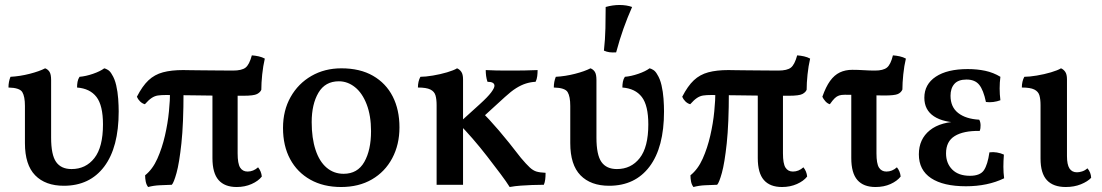

<svg xmlns="http://www.w3.org/2000/svg" viewBox="-20 -741 4418 770"><path d="M236 4Q162 4 121 -38Q80 -80 80 -167V-316Q80 -354 69.5 -371.5Q59 -389 14 -390Q14 -402 16 -412.5Q18 -423 22 -433Q60 -435 99 -445Q138 -455 161 -467Q172 -463 178.5 -453Q185 -443 185 -420V-189Q185 -120 205 -91.5Q225 -63 267 -63Q324 -63 358.5 -107Q393 -151 393 -242Q393 -318 367 -352Q341 -386 289 -390Q289 -402 291 -413Q293 -424 299 -433Q324 -435 353 -445Q382 -455 398 -467Q404 -466 413 -460.5Q422 -455 429 -442Q440 -425 446 -399Q452 -373 454 -345Q456 -317 456 -294Q456 -150 398 -73Q340 4 236 4Z M561 -323Q550 -326 541.5 -334.5Q533 -343 529 -353Q551 -396 575.5 -419Q600 -442 633.5 -451Q667 -460 714 -460Q726 -460 745 -459.5Q764 -459 789.5 -459Q815 -459 846.5 -458.5Q878 -458 914 -458Q950 -458 965 -470Q980 -482 990 -519Q1004 -518 1017.5 -515Q1031 -512 1042 -506Q1035 -476 1031.5 -442Q1028 -408 1028 -381Q1024 -371 1011 -364Q998 -357 956 -357Q847 -357 768 -358.5Q689 -360 646 -360Q626 -360 613 -358Q600 -356 588 -348Q576 -340 561 -323ZM574 9Q567 0 564.5 -12.5Q562 -25 562 -38Q592 -62 611 -104.5Q630 -147 641.5 -197Q653 -247 657.5 -294Q662 -341 662 -373L716 -372Q716 -245 707.5 -166Q699 -87 688 -47.5Q677 -8 669 0Q643 1 620 2Q597 3 574 9ZM929 9Q881 9 856.5 -19Q832 -47 832 -107V-381H933V-126Q933 -85 943 -69Q953 -53 973 -53Q996 -53 1015 -70Q1028 -54 1030 -33Q1016 -15 989 -3Q962 9 929 9Z M1348 9Q1277 9 1224.5 -20.5Q1172 -50 1143.5 -103Q1115 -156 1115 -228Q1115 -298 1145.5 -352Q1176 -406 1229 -436.5Q1282 -467 1349 -467Q1424 -467 1476 -437Q1528 -407 1555 -354Q1582 -301 1582 -230Q1582 -161 1553 -106.5Q1524 -52 1471.5 -21.5Q1419 9 1348 9ZM1358 -44Q1414 -44 1441 -91.5Q1468 -139 1468 -215Q1468 -277 1450.5 -322.5Q1433 -368 1403.5 -391.5Q1374 -415 1339 -415Q1284 -415 1257 -369Q1230 -323 1230 -251Q1230 -187 1245.5 -140Q1261 -93 1290 -68.5Q1319 -44 1358 -44Z M2136 -460Q2136 -448 2134.5 -435.5Q2133 -423 2128 -413Q2108 -412 2089 -406Q2070 -400 2050 -387.5Q2030 -375 2005 -352L1902 -258L1903 -302Q1942 -263 1980.5 -218Q2019 -173 2069 -108Q2091 -82 2104.5 -69.5Q2118 -57 2131.5 -53Q2145 -49 2168 -48Q2168 -33 2166.5 -21Q2165 -9 2161 0Q2137 0 2113.5 1Q2090 2 2068 3.5Q2046 5 2024 9Q2011 -12 1987 -44Q1963 -76 1934 -113.5Q1905 -151 1875 -185.5Q1845 -220 1819 -246L1904 -323Q1936 -352 1949.5 -370Q1963 -388 1963 -397Q1963 -405 1956 -409Q1949 -413 1935 -413Q1931 -425 1929.5 -436.5Q1928 -448 1928 -460Q1948 -459 1968 -458.5Q1988 -458 2007 -458Q2026 -458 2042 -458Q2061 -458 2085.5 -458.5Q2110 -459 2136 -460ZM1837 -295V0H1731V-295ZM1813 -467Q1823 -463 1830 -453Q1837 -443 1837 -423V-285H1731V-319Q1731 -343 1726.5 -358.5Q1722 -374 1706 -382Q1690 -390 1656 -390Q1656 -402 1658.5 -413Q1661 -424 1666 -433Q1686 -433 1716 -438Q1746 -443 1773 -451Q1800 -459 1813 -467Z M2423 4Q2349 4 2308 -38Q2267 -80 2267 -167V-316Q2267 -354 2256.5 -371.5Q2246 -389 2201 -390Q2201 -402 2203 -412.5Q2205 -423 2209 -433Q2247 -435 2286 -445Q2325 -455 2348 -467Q2359 -463 2365.5 -453Q2372 -443 2372 -420V-189Q2372 -120 2392 -91.5Q2412 -63 2454 -63Q2511 -63 2545.5 -107Q2580 -151 2580 -242Q2580 -318 2554 -352Q2528 -386 2476 -390Q2476 -402 2478 -413Q2480 -424 2486 -433Q2511 -435 2540 -445Q2569 -455 2585 -467Q2591 -466 2600 -460.5Q2609 -455 2616 -442Q2627 -425 2633 -399Q2639 -373 2641 -345Q2643 -317 2643 -294Q2643 -150 2585 -73Q2527 4 2423 4ZM2451 -531Q2436 -530 2424.5 -531.5Q2413 -533 2402 -538Q2407 -583 2408 -628Q2409 -673 2409 -713Q2423 -717 2437 -719Q2451 -721 2464 -721Q2493 -721 2515 -713Q2496 -670 2480.5 -626.5Q2465 -583 2451 -531Z M2748 -323Q2737 -326 2728.5 -334.5Q2720 -343 2716 -353Q2738 -396 2762.5 -419Q2787 -442 2820.5 -451Q2854 -460 2901 -460Q2913 -460 2932 -459.5Q2951 -459 2976.5 -459Q3002 -459 3033.5 -458.5Q3065 -458 3101 -458Q3137 -458 3152 -470Q3167 -482 3177 -519Q3191 -518 3204.5 -515Q3218 -512 3229 -506Q3222 -476 3218.5 -442Q3215 -408 3215 -381Q3211 -371 3198 -364Q3185 -357 3143 -357Q3034 -357 2955 -358.5Q2876 -360 2833 -360Q2813 -360 2800 -358Q2787 -356 2775 -348Q2763 -340 2748 -323ZM2761 9Q2754 0 2751.5 -12.5Q2749 -25 2749 -38Q2779 -62 2798 -104.5Q2817 -147 2828.5 -197Q2840 -247 2844.5 -294Q2849 -341 2849 -373L2903 -372Q2903 -245 2894.5 -166Q2886 -87 2875 -47.5Q2864 -8 2856 0Q2830 1 2807 2Q2784 3 2761 9ZM3116 9Q3068 9 3043.5 -19Q3019 -47 3019 -107V-381H3120V-126Q3120 -85 3130 -69Q3140 -53 3160 -53Q3183 -53 3202 -70Q3215 -54 3217 -33Q3203 -15 3176 -3Q3149 9 3116 9Z M3308 -323Q3298 -326 3290 -335Q3282 -344 3278 -353Q3292 -393 3309 -416.5Q3326 -440 3348 -450.5Q3370 -461 3398 -461Q3421 -461 3444 -459.5Q3467 -458 3489 -458Q3522 -458 3537 -470Q3552 -482 3561 -519Q3575 -518 3588.5 -515Q3602 -512 3613 -506Q3606 -477 3602.5 -442.5Q3599 -408 3599 -382Q3594 -370 3581 -364Q3568 -358 3525 -358Q3500 -358 3471.5 -359Q3443 -360 3416.5 -360.5Q3390 -361 3368 -361Q3354 -361 3345 -358Q3336 -355 3328 -347.5Q3320 -340 3308 -323ZM3491 9Q3443 9 3418.5 -19Q3394 -47 3394 -107V-381H3495V-126Q3495 -85 3505 -69Q3515 -53 3535 -53Q3558 -53 3577 -70Q3590 -54 3592 -33Q3578 -15 3551.5 -3Q3525 9 3491 9Z M3854 6Q3763 6 3714 -26.5Q3665 -59 3665 -122Q3665 -183 3709 -218.5Q3753 -254 3836 -254V-249Q3764 -249 3725.5 -274.5Q3687 -300 3687 -349Q3687 -403 3733 -433.5Q3779 -464 3861 -464Q3899 -464 3931.5 -457Q3964 -450 3992 -433Q3989 -410 3989 -386.5Q3989 -363 3992 -339Q3979 -334 3963.5 -332Q3948 -330 3934 -332Q3924 -380 3907 -401Q3890 -422 3856 -422Q3823 -422 3807.5 -404.5Q3792 -387 3792 -357Q3792 -312 3822.5 -288Q3853 -264 3907 -261Q3912 -253 3912.5 -239.5Q3913 -226 3909 -216Q3844 -217 3809 -195.5Q3774 -174 3774 -126Q3774 -86 3799 -61Q3824 -36 3870 -36Q3911 -36 3926 -58.5Q3941 -81 3948 -130Q3963 -132 3978 -129.5Q3993 -127 4006 -121Q4004 -95 4004 -72Q4004 -49 4007 -26Q3974 -10 3935.5 -2Q3897 6 3854 6Z M4254 9Q4204 9 4178.5 -18.5Q4153 -46 4153 -105V-319Q4153 -343 4148.5 -358.5Q4144 -374 4128 -382Q4112 -390 4078 -390Q4078 -402 4080.5 -413Q4083 -424 4088 -433Q4108 -433 4138 -438Q4168 -443 4195 -451Q4222 -459 4235 -467Q4245 -463 4252 -453Q4259 -443 4259 -423V-115Q4259 -81 4269 -65.5Q4279 -50 4299 -50Q4308 -50 4319.5 -53.5Q4331 -57 4341 -66Q4355 -50 4356 -28Q4342 -13 4315 -2Q4288 9 4254 9Z"/></svg>

Font: Vollkorn Medium
Style: Regular
Weight: 500
Designer: Friedrich Althausen
Foundry: Friedrich Althausen
Version: Version 5.000